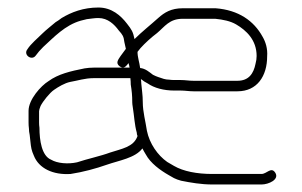

<svg xmlns="http://www.w3.org/2000/svg" viewBox="-20 -506 805 511"><path d="M356 -284C356 -287.3 355.7 -291 355 -295H356C360.7 -291 366.3 -287.3 373 -284C390.3 -271.9 415.4 -265 444 -265H461C473 -265 482.7 -263 495 -263H612C664.3 -263 691 -303.5 691 -356C692.6 -376.4 687 -394.3 679 -408C655.7 -450.7 614.8 -479.3 554 -484H466C435.9 -484 417.8 -473.1 401 -458C380.7 -439.7 357.3 -421.3 338 -402C334.1 -421.4 330.3 -427.3 318 -443C301.6 -464.4 277.5 -486 242 -486C201.7 -486 169.8 -473.5 144 -458C138 -453.3 132.7 -449.7 128 -447C119 -439.3 101.5 -425.5 93 -417C80.9 -404.9 61.8 -389.1 53 -375C41 -360.3 64.3 -343.3 75 -358C81.7 -367 85.6 -371.6 95 -381C123.6 -407 152.9 -439 195 -451L211 -455L227 -457C232.3 -457.7 237.3 -458 242 -458C267.1 -458 284.5 -440.8 296 -425C306.1 -413.8 309.3 -409.2 311 -394L315 -376C310.3 -369.3 305.7 -363 301 -357C295.7 -348.5 286.1 -338.6 298.5 -329.5C309.8 -321.1 315.8 -330.2 322 -338C322.7 -336 323.3 -333.7 324 -331C324 -329.7 324.3 -328 325 -326H229C221 -326 213 -325.3 205 -324C166.9 -316.4 135.1 -309 109 -290C89 -277.7 56 -241.2 56 -211V-180C56 -174.7 56.3 -169.3 57 -164C57 -158.7 57.7 -153 59 -147L61 -129C62.5 -113.6 63.9 -105.4 70 -92C83.1 -58 121 -39.9 168 -43C200.8 -48 235.3 -57.4 264 -67.5C297.4 -79.2 339.7 -85.3 359 -111C361.7 -105.7 364.7 -100.3 368 -95C380.5 -71.7 406.4 -52.9 429 -40L443 -32C448.3 -29.3 454.7 -27 462 -25C487.1 -20 515.1 -15 545 -15H676C694.6 -15 724.5 -28.1 712.5 -46.5C701.7 -63.1 689.9 -43 676 -43H545C504.3 -43 468 -49.9 443 -64.5L425 -75C399.9 -92.6 377.9 -123.7 371 -158C367.6 -181.8 360 -208.6 360 -234C360 -254.2 357.4 -265.6 356 -284ZM461 -293H444C439.3 -293 434.7 -293.3 430 -294C425.3 -294 420.7 -294.7 416 -296L401 -301C397 -302.3 392.3 -304.3 387 -307C377.1 -314.4 367.1 -323.6 353 -325C351 -340.9 346 -353.5 346 -368L354 -378C366.1 -391.5 383.1 -406.8 398 -418C418.5 -435.1 430.6 -456 466 -456H553C573.7 -453.9 593.4 -449.9 608.5 -441C635.7 -425 663 -399.6 663 -357C663 -350.3 662 -343.3 660 -336C654.9 -310.5 642.3 -291 612 -291H495C481.9 -291 473.9 -293 461 -293ZM332 -233C332 -230.3 332.5 -226 333.5 -220C337.2 -197.5 338.1 -173.6 344 -153C344 -149.7 344.7 -146.7 346 -144C336.1 -114.4 302.9 -110 273 -100C248.2 -90.7 211.9 -83 185 -74C161.2 -68.7 132.4 -71.1 116 -81C91.1 -91 85 -132.3 85 -166C84.3 -170.7 84 -175.3 84 -180V-210C84 -212.7 85.3 -217.3 88 -224C94.3 -236.6 112.5 -259.3 124 -267C135.2 -274.8 152.1 -285 167 -288C187.2 -291.4 205.8 -298 229 -298H327C327.7 -292 328 -286.3 328 -281C330.7 -263.6 332 -252.9 332 -233Z"/></svg>

Font: HoneyBee
Style: XLit
Weight: 200
Foundry: Cannot Into Space Fonts
Version: Version 0.89